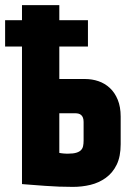

<svg xmlns="http://www.w3.org/2000/svg" viewBox="-20 -720 517 751"><path d="M0 -641V-538H324V-641ZM312 -411H212V-700H66V0Q66 0 78 1Q90 2 110.5 3.5Q131 5 157 7Q183 9 211 10Q239 11 265 11Q301 11 334 3Q367 -5 394 -24.5Q421 -44 436.5 -76Q452 -108 452 -156V-264Q452 -302 440.5 -330Q429 -358 409.5 -376Q390 -394 365 -402.5Q340 -411 312 -411ZM307 -170Q307 -158 305 -148.5Q303 -139 296.5 -132.5Q290 -126 278 -122.5Q266 -119 247 -119Q244 -119 239.5 -119Q235 -119 230 -119.5Q225 -120 221 -120.5Q217 -121 214.5 -121.5Q212 -122 212 -122V-277H274Q281 -277 287 -275.5Q293 -274 297.5 -270Q302 -266 304.5 -259.5Q307 -253 307 -243Z"/></svg>

Font: Advent Pro ExtraBold
Style: Regular
Weight: 800
Designer: VivaRado, Andreas Kalpakidis
Foundry: VivaRado, Andreas Kalpakidis
Version: Version 3.000